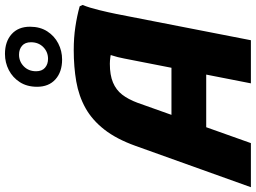

<svg xmlns="http://www.w3.org/2000/svg" viewBox="-166 -900 1051 789"><g transform="rotate(-90 359.5 -505.5)"><path d="M-15.3 0 154.5 -474Q182.5 -552.2 221.5 -602.1Q260.5 -652 309.8 -679.6Q359.1 -707.1 419 -717.6Q478.9 -728 548.3 -728Q599 -728 643.6 -721.3Q688.2 -714.7 728 -703.6L733.6 -691.6Q722.2 -663.7 712.5 -623.4Q702.7 -583.2 696.7 -553.2L588.7 0H411.5L513.5 -520.4Q518.6 -547.9 526.6 -572.1Q534.6 -596.3 541.8 -611L548.4 -570.4Q537.3 -575 520.8 -577.3Q504.4 -579.6 491.9 -579.6Q445.5 -579.6 415 -566.7Q384.4 -553.9 365.1 -528.9Q345.8 -504 331.7 -466L165.9 0ZM178.4 -183.6 220.4 -326.4H516.8L489.6 -183.6ZM509.4 -775.8Q458.4 -775.8 427.9 -803.2Q397.4 -830.6 397.4 -878.6Q397.4 -920 416.4 -949.5Q435.4 -979 466.1 -994.8Q496.8 -1010.6 532.2 -1010.6Q583.2 -1010.6 613.7 -983.2Q644.2 -955.8 644.2 -907.8Q644.2 -866.4 625.2 -836.9Q606.2 -807.4 575.5 -791.6Q544.8 -775.8 509.4 -775.8ZM512.2 -833.6Q540.7 -833.6 560.6 -853.3Q580.4 -873 580.4 -903.8Q580.4 -927.8 566 -940.3Q551.6 -952.8 529.4 -952.8Q501.2 -952.8 481.2 -933.1Q461.2 -913.4 461.2 -882.6Q461.2 -858.6 475.6 -846.1Q490 -833.6 512.2 -833.6Z"/></g></svg>

Font: Kufam
Style: Italic
Weight: 400
Italic angle: -11°
Designer: Artur Schmal
Foundry: Original Type
Version: Version 1.301; ttfautohint (v1.8.3)